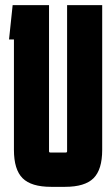

<svg xmlns="http://www.w3.org/2000/svg" viewBox="-20 -720 431 744"><path d="M376 -139Q376 -63 342.5 -29.5Q309 4 232 4H178Q101 4 67.5 -29.5Q34 -63 34 -139V-567H15L29 -700H170V-134Q170 -129 175 -129H235Q240 -129 240 -134V-700H376Z"/></svg>

Font: Karantina
Style: Bold
Weight: 700
Designer: Rony Koch
Foundry: Rony Koch
Version: Version 1.000; ttfautohint (v1.8.3)